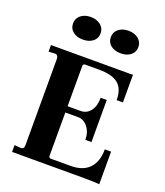

<svg xmlns="http://www.w3.org/2000/svg" viewBox="-147 -906 865 1008"><g transform="rotate(20 285.5 -402.0)"><path d="M527 3Q504 0 431 0H39V-38L75 -35Q93 -35 93 -57V-541Q93 -550 87.5 -556.5Q82 -563 73 -562L39 -560V-597H480Q495 -597 497 -598V-443H462Q462 -506 428 -534Q394 -562 320 -562H243Q231 -562 231 -548V-325H303Q337 -325 358 -352Q379 -379 379 -426H413V-191H379Q379 -233 356.5 -261.5Q334 -290 303 -290H231V-49Q231 -36 243 -36H353Q421 -36 456.5 -73Q492 -110 492 -179H527ZM320 -744Q320 -772 341.5 -789.5Q363 -807 397 -807Q430 -807 452 -789.5Q474 -772 474 -744Q474 -715 452.5 -698Q431 -681 397 -681Q363 -681 341.5 -698Q320 -715 320 -744ZM109 -744Q109 -772 130.5 -789.5Q152 -807 186 -807Q219 -807 241 -789.5Q263 -772 263 -744Q263 -715 241.5 -698Q220 -681 186 -681Q152 -681 130.5 -698Q109 -715 109 -744Z"/></g></svg>

Font: UnnaBold
Style: Bold
Weight: 700
Designer: Jorge de Buen Unna
Foundry: Omnibus-Type
Version: Version 2.008;hotconv 1.0.109;makeotfexe 2.5.65596